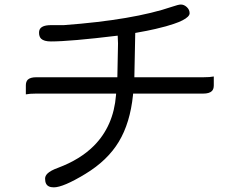

<svg xmlns="http://www.w3.org/2000/svg" viewBox="-20 -762 1040 838"><path d="M799.8 -689Q807.6 -696.8 807.6 -704.1Q807.6 -719.7 795.4 -731Q783.2 -742.2 769.5 -742.2Q758.8 -742.2 731.9 -732.9Q562 -674.8 258.3 -652.3H257.8H203.1Q160.2 -652.3 152.3 -631.3Q150.4 -626 150.4 -619.1Q150.4 -602.5 159.2 -593.3Q171.9 -581.1 202.1 -581.1Q285.6 -581.1 493.7 -606.4L495.1 -572.3L492.2 -424.8H137.7Q112.3 -424.8 101.1 -414.1Q92.8 -405.3 92.8 -389.2V-350.1Q108.9 -353.5 137.7 -353.5H486.8L486.3 -346.2Q475.6 -211.9 389.6 -125.5Q330.1 -65.9 233.9 -29.8Q200.2 -17.6 187 -4.4Q176.8 5.9 176.8 17.6Q176.8 43.5 192.9 51.3Q201.2 55.7 214.8 55.7Q255.9 55.7 352.5 -2.9Q449.2 -61.5 498.5 -143.3Q547.9 -225.1 560.5 -347.2L561 -353.5H867.2Q893.6 -353.5 904.8 -364.7Q913.1 -373 913.1 -389.2V-428.2Q897 -424.8 867.2 -424.8H566.4L570.3 -618.2Q628.4 -628.4 658.7 -635.7Q709.5 -647.5 738.3 -657.7Q783.7 -672.9 799.8 -689Z"/></svg>

Font: YuPearl-Light
Style: Light
Weight: 300
Designer: Max Yao
Foundry: Max-Everyday
Version: Version 1.011; ttfautohint (v1.8.3)